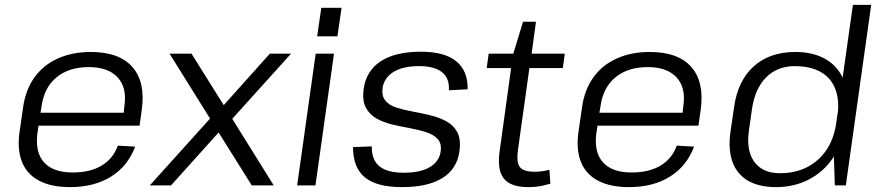

<svg xmlns="http://www.w3.org/2000/svg" viewBox="-20 -760 3612 787"><path d="M267 7Q191 7 141 -19Q91 -45 70.5 -95.5Q50 -146 60 -218L75 -322Q85 -392 121 -442.5Q157 -493 216.5 -520Q276 -547 352 -547Q469 -547 523 -485Q577 -423 561 -309L552 -245H138L133 -211Q124 -134 161.5 -93.5Q199 -53 278 -53Q350 -53 397 -81.5Q444 -110 463 -163L534 -159Q504 -79 435 -36Q366 7 267 7ZM146 -298H487L490 -326Q501 -401 462 -443Q423 -485 344 -485Q262 -485 211 -442.5Q160 -400 150 -322Z M675 -540H765L897 -329L1086 -540H1173L932 -273L1102 0H1012L876 -217L681 0H594L841 -274Z M1349 -540 1273 0H1198L1274 -540ZM1380 -728 1363 -611H1280L1297 -728Z M1628 7Q1524 7 1475.5 -33Q1427 -73 1427 -157L1504 -160Q1503 -105 1535 -78.5Q1567 -52 1636 -52Q1702 -52 1741 -74.5Q1780 -97 1786 -138Q1791 -171 1774.5 -189.5Q1758 -208 1727.5 -218Q1697 -228 1661 -234.5Q1625 -241 1588.5 -249.5Q1552 -258 1523 -274.5Q1494 -291 1479 -320Q1464 -349 1471 -398Q1482 -471 1541.5 -509.5Q1601 -548 1706 -548Q1802 -548 1850 -509Q1898 -470 1897 -394L1820 -390Q1823 -439 1792 -464Q1761 -489 1698 -489Q1632 -489 1593.5 -465.5Q1555 -442 1548 -399Q1544 -366 1560 -347Q1576 -328 1606.5 -318.5Q1637 -309 1673 -302.5Q1709 -296 1745.5 -287Q1782 -278 1811 -262Q1840 -246 1855 -217Q1870 -188 1863 -139Q1853 -67 1793 -30Q1733 7 1628 7Z M2145 7Q2073 7 2045 -28.5Q2017 -64 2028 -140L2075 -481H1975L1983 -540H2084L2124 -671H2177L2159 -540H2295L2287 -481H2150L2103 -145Q2096 -94 2111 -75Q2126 -56 2172 -56Q2186 -56 2201.5 -58Q2217 -60 2232 -64L2236 -7Q2223 -3 2207 0.5Q2191 4 2175.5 5.5Q2160 7 2145 7Z M2558 7Q2482 7 2432 -19Q2382 -45 2361.5 -95.5Q2341 -146 2351 -218L2366 -322Q2376 -392 2412 -442.5Q2448 -493 2507.5 -520Q2567 -547 2643 -547Q2760 -547 2814 -485Q2868 -423 2852 -309L2843 -245H2429L2424 -211Q2415 -134 2452.5 -93.5Q2490 -53 2569 -53Q2641 -53 2688 -81.5Q2735 -110 2754 -163L2825 -159Q2795 -79 2726 -36Q2657 7 2558 7ZM2437 -298H2778L2781 -326Q2792 -401 2753 -443Q2714 -485 2635 -485Q2553 -485 2502 -442.5Q2451 -400 2441 -322Z M3161 7Q3056 7 3007.5 -52Q2959 -111 2974 -219L2989 -321Q3004 -429 3069.5 -488Q3135 -547 3240 -547Q3314 -547 3365 -517Q3411 -490 3434 -442L3476 -740H3551L3447 0H3402L3398 -119Q3396 -115 3394 -112Q3355 -55 3295 -24Q3235 7 3161 7ZM3177 -50Q3240 -50 3288.5 -75Q3337 -100 3368 -146Q3396 -188 3406 -245L3415 -306Q3421 -387 3380 -436Q3333 -489 3238 -489Q3166 -489 3120 -442.5Q3074 -396 3062 -311L3050 -226Q3038 -143 3072 -96.5Q3106 -50 3177 -50Z"/></svg>

Font: Pathway Extreme 8pt Thin 12pt Light
Style: Italic
Weight: 300
Italic angle: -8°
Version: Version 1.001;gftools[0.9.26]